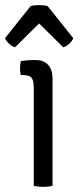

<svg xmlns="http://www.w3.org/2000/svg" viewBox="-36 -729 313 753"><path d="M170 0Q133 8 96.5 0V-386Q96.5 -413.5 87.5 -424Q78.5 -434.5 55 -434.5H45.5Q42.5 -449 42.5 -459Q42.5 -473.5 45.5 -489.5Q72.5 -493.5 96 -493.5H104.5Q135.5 -493.5 152.8 -474.5Q170 -455.5 170 -422ZM117.5 -709Q138 -709 151 -705L251.5 -579Q245.5 -566 234.2 -556.2Q223 -546.5 212 -543.5L117.5 -637L23 -543.5Q12 -546.5 0.8 -556.2Q-10.5 -566 -16.5 -579L84 -705Q97 -709 117.5 -709Z"/></svg>

Font: Signika-CLs Light
Style: CLs-Regular
Weight: 300
Version: Version 2.003;gftools[0.9.32]